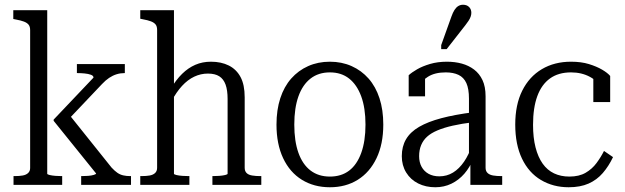

<svg xmlns="http://www.w3.org/2000/svg" viewBox="-20 -779 2634 809"><path d="M532 0H322V-37H325Q337 -37 351 -38Q365 -39 375 -42Q385 -45 385 -48L206 -270V-275L374 -452Q374 -460 363 -464Q352 -468 336.5 -469.5Q321 -471 308 -471H304V-509H506V-471H504Q487 -471 471 -466Q455 -461 440 -451Q425 -441 410 -425L262 -269L266 -303L450 -73Q463 -59 474.5 -51Q486 -43 499.5 -40Q513 -37 528 -37H532ZM179 -736V-47Q179 -44 189.5 -41.5Q200 -39 214 -38Q228 -37 239 -37H242V0H37V-37H42Q61 -37 75.5 -39.5Q90 -42 98.5 -50Q107 -58 107 -71V-652Q107 -667 100.5 -675Q94 -683 81 -688Q68 -693 46 -697L36 -699V-736Z M713 -736V-47Q713 -44 723.5 -41.5Q734 -39 748.5 -38Q763 -37 775 -37H778V0H571V-37H576Q596 -37 610.5 -39.5Q625 -42 633.5 -50Q642 -58 642 -72V-653Q642 -668 635.5 -676Q629 -684 616 -689Q603 -694 581 -698L571 -700V-736ZM1081 0H875V-37H877Q889 -37 903.5 -38Q918 -39 928.5 -41.5Q939 -44 939 -47V-362Q939 -399 930.5 -422.5Q922 -446 904 -457.5Q886 -469 856 -469Q826 -469 798.5 -456Q771 -443 747 -417Q723 -391 703 -353L700 -406Q722 -443 747.5 -468Q773 -493 803 -506Q833 -519 869 -519Q912 -519 944 -503Q976 -487 993.5 -454.5Q1011 -422 1011 -369V-72Q1011 -58 1019 -50Q1027 -42 1042.5 -39.5Q1058 -37 1076 -37H1081Z M1595 -254Q1595 -172 1566.5 -112.5Q1538 -53 1487.5 -21.5Q1437 10 1370 10Q1303 10 1252 -21.5Q1201 -53 1173 -112.5Q1145 -172 1145 -254Q1145 -316 1161 -365Q1177 -414 1207 -448Q1237 -482 1278.5 -500.5Q1320 -519 1370 -519Q1420 -519 1461.5 -500.5Q1503 -482 1533 -448Q1563 -414 1579 -365Q1595 -316 1595 -254ZM1220 -254Q1220 -184 1237.5 -135Q1255 -86 1288.5 -60.5Q1322 -35 1370 -35Q1418 -35 1451 -60Q1484 -85 1502 -134.5Q1520 -184 1520 -254Q1520 -324 1502 -373Q1484 -422 1451 -448Q1418 -474 1370 -474Q1322 -474 1288.5 -448Q1255 -422 1237.5 -373Q1220 -324 1220 -254Z M1974 -306V-264Q1925 -258 1887.5 -249.5Q1850 -241 1823 -229.5Q1796 -218 1779.5 -203Q1763 -188 1754.5 -167.5Q1746 -147 1746 -121Q1746 -95 1756.5 -76Q1767 -57 1786 -46.5Q1805 -36 1831 -36Q1863 -36 1889 -52Q1915 -68 1935.5 -98Q1956 -128 1969 -168L1975 -112Q1960 -74 1936.5 -47Q1913 -20 1882 -5Q1851 10 1814 10Q1774 10 1742 -6Q1710 -22 1691.5 -52Q1673 -82 1673 -121Q1673 -162 1691 -192.5Q1709 -223 1746 -244.5Q1783 -266 1839.5 -281Q1896 -296 1974 -306ZM1962 0V-108L1956 -109V-363Q1956 -405 1945 -429Q1934 -453 1912 -463.5Q1890 -474 1858 -474Q1812 -474 1783 -455.5Q1754 -437 1737 -410Q1735 -420 1737 -428.5Q1739 -437 1744 -444.5Q1749 -452 1755.5 -457Q1762 -462 1771 -465V-373H1702V-462Q1715 -474 1737.5 -487Q1760 -500 1792 -509.5Q1824 -519 1863 -519Q1897 -519 1926 -511Q1955 -503 1977.5 -486Q2000 -469 2013 -441.5Q2026 -414 2026 -373V-72Q2026 -58 2034.5 -50Q2043 -42 2058 -39.5Q2073 -37 2093 -37H2096V0ZM1882 -709Q1888 -726 1895 -737Q1902 -748 1911 -753.5Q1920 -759 1931 -759Q1947 -759 1956.5 -749.5Q1966 -740 1966 -725Q1966 -717 1963 -708.5Q1960 -700 1954 -691Q1948 -682 1941 -673L1862 -572H1839V-589Z M2379 -35Q2420 -35 2447.5 -51Q2475 -67 2493.5 -92Q2512 -117 2525 -143L2563 -117Q2545 -79 2520 -50Q2495 -21 2460 -5.5Q2425 10 2376 10Q2311 10 2259.5 -20.5Q2208 -51 2179.5 -110.5Q2151 -170 2151 -254Q2151 -338 2180.5 -397Q2210 -456 2263 -487.5Q2316 -519 2386 -519Q2429 -519 2461.5 -509Q2494 -499 2517 -485.5Q2540 -472 2551 -459V-349H2480V-460Q2490 -459 2498 -453.5Q2506 -448 2511.5 -439.5Q2517 -431 2518.5 -421.5Q2520 -412 2517 -403Q2501 -436 2466 -455Q2431 -474 2386 -474Q2333 -474 2297.5 -448.5Q2262 -423 2244 -374Q2226 -325 2226 -253Q2226 -199 2236.5 -158Q2247 -117 2266.5 -89.5Q2286 -62 2314.5 -48.5Q2343 -35 2379 -35Z"/></svg>

Font: Roboto Serif 28pt Condensed Light
Style: Regular
Weight: 300
Width: 3
Designer: Greg Gazdowicz
Foundry: Commercial Type
Version: Version 1.008